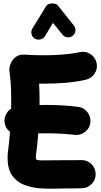

<svg xmlns="http://www.w3.org/2000/svg" viewBox="-20 -1054 596 1137"><path d="M7.3 -329.1Q4.4 -353.5 15.1 -375.5Q25.9 -397.5 45.9 -410.2Q46.4 -440.4 46.4 -468.8Q46.4 -502.9 45.4 -528.6Q44.4 -554.2 42.2 -579.3Q40 -604.5 35.6 -636.2Q33.7 -653.8 43 -676.8Q52.2 -699.7 72.8 -716.1Q93.3 -732.4 123.5 -730.5Q153.8 -728.5 183.6 -727.5Q213.4 -726.6 242.7 -726.6Q297.4 -726.6 354 -731.2Q410.6 -735.8 451.7 -745.1Q485.4 -752.9 514.6 -734.4Q543.9 -715.8 551.8 -682.1Q559.6 -648.4 540.8 -619.1Q522 -589.8 488.8 -582Q431.6 -568.8 367.7 -563.7Q303.7 -558.6 242.7 -558.6Q234.9 -558.6 226.8 -558.6Q218.8 -558.6 211.4 -559.1Q212.4 -539.1 213.4 -516.8Q214.4 -494.6 214.4 -468.8Q214.4 -450.7 213.9 -432.1Q234.9 -432.6 256.3 -432.6Q349.1 -432.6 441.9 -421.4Q476.1 -417.5 497.6 -389.9Q519 -362.3 515.1 -328.1Q511.2 -293.9 483.6 -272.7Q456.1 -251.5 421.9 -255.4Q341.8 -264.6 256.3 -264.6Q229.5 -264.6 206.5 -264.2Q204.1 -230.5 200.7 -198.7Q197.3 -167 193.4 -138.2Q191.9 -129.4 191.9 -119.6Q191.9 -111.3 198 -107.9Q204.1 -104.5 223.6 -104.2Q243.2 -104 282.2 -104.7Q321.3 -105.5 387.2 -105.5Q406.7 -105.5 425 -105.5Q443.4 -105.5 460.9 -106Q495.6 -106.9 520.8 -82.8Q545.9 -58.6 546.4 -23.9Q547.4 10.3 522.9 35.2Q498.5 60.1 463.9 61Q444.8 61.5 425.8 61.5Q406.7 61.5 387.2 61.5Q354 61.5 307.4 63.2Q260.7 64.9 211.7 60.8Q162.6 56.6 120.1 39.3Q77.6 22 51.3 -15.9Q24.9 -53.7 24.9 -119.6Q24.9 -128.4 25.4 -137.7Q25.9 -147 27.3 -157.7Q30.8 -183.1 33.9 -212.6Q37.1 -242.2 39.1 -273.4Q11.2 -294.9 7.3 -329.1ZM185.5 -825.7Q170.9 -835 166.7 -852.5Q162.6 -870.1 171.9 -885.3L252.9 -1017.1Q259.3 -1027.8 273.4 -1031.5Q287.6 -1035.2 302.2 -1032.5Q316.9 -1029.8 323.7 -1020.5L417.5 -902.8Q428.2 -889.2 426.5 -871.1Q424.8 -853 410.6 -841.8Q397 -831.1 378.9 -833.3Q360.8 -835.4 350.1 -849.1L293.9 -918.5L246.1 -839.4Q236.8 -824.7 218.8 -820.6Q200.7 -816.4 185.5 -825.7Z"/></svg>

Font: Mikhak Black
Style: Regular
Weight: 900
Designer: Amin Abedi
Version: Version 3.3